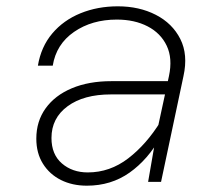

<svg xmlns="http://www.w3.org/2000/svg" viewBox="-20 -576 690 608"><path d="M449 0 475 -150 515 -335Q527 -391 508 -431Q489 -471 447.5 -492.5Q406 -514 350 -514Q271 -514 214.5 -475Q158 -436 147 -368H100Q110 -428 145.5 -470Q181 -512 235 -534Q289 -556 353 -556Q421 -556 473.5 -529Q526 -502 551 -452.5Q576 -403 561 -335L490 0ZM255 12Q209 12 173 -6Q137 -24 116 -57.5Q95 -91 95 -137Q95 -192 124.5 -233Q154 -274 207.5 -296.5Q261 -319 333 -319H524L515 -277H331Q245 -277 194 -239.5Q143 -202 143 -139Q143 -87 176 -58.5Q209 -30 258 -30Q328 -30 386 -74.5Q444 -119 489 -192V-143Q449 -71 390.5 -29.5Q332 12 255 12Z"/></svg>

Font: Azeret Mono Thin Thin
Style: Italic
Weight: 250
Italic angle: -12°
Version: Version 1.002